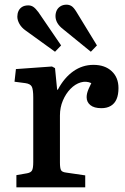

<svg xmlns="http://www.w3.org/2000/svg" viewBox="-20 -800 534 820"><path d="M50 0V-52L96 -60Q112 -63 117 -72.5Q122 -82 122 -108V-383Q122 -417 116 -429.5Q110 -442 88 -445L42 -451L48 -505L202 -516L215 -509L224 -417H227Q254 -468 293 -495.5Q332 -523 379 -523Q428 -523 457 -496Q486 -469 486 -424Q486 -396 478 -377Q470 -358 453.5 -348Q437 -338 413 -338Q382 -338 366 -351Q350 -364 350 -385Q350 -393 352 -401.5Q354 -410 358.5 -420.5Q363 -431 370 -445Q348 -455 324.5 -448Q301 -441 281 -420.5Q261 -400 248.5 -370.5Q236 -341 236 -307V-106Q236 -82 240.5 -73.5Q245 -65 262 -63L344 -51V0ZM215 -579 89 -670Q72 -682 63 -698Q54 -714 54 -729Q54 -742 59 -753Q64 -764 74.5 -770.5Q85 -777 101 -777Q113 -777 122.5 -770.5Q132 -764 144 -748L241 -606ZM368 -579 250 -675Q233 -688 225 -702Q217 -716 217 -731Q217 -744 222 -755Q227 -766 238 -773Q249 -780 264 -780Q276 -780 285.5 -774Q295 -768 306 -750L394 -606Z"/></svg>

Font: Literata 18pt Medium
Style: Regular
Weight: 500
Designer: Latin by Veronika Burian and Jose Scaglione. Greek by Irene Vlachou. Cyrillic by Vera Evstafieva.
Foundry: TypeTogether
Version: Version 3.103;gftools[0.9.29]